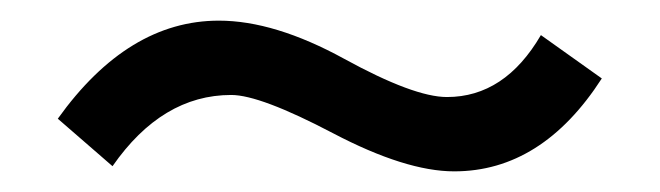

<svg xmlns="http://www.w3.org/2000/svg" viewBox="-20 -360 639 186"><path d="M204 -268Q137 -268 89 -199L36 -245Q104 -340 192 -340Q246 -340 313.5 -303Q381 -266 413 -266Q469 -266 504 -326L563 -284Q505 -194 420 -194Q373 -194 302.5 -231Q232 -268 204 -268Z"/></svg>

Font: Hind Jalandhar
Style: Regular
Weight: 400
Designer: Namrata Goyal
Foundry: Indian Type Foundry
Version: Version 0.702;PS 1.0;hotconv 1.0.81;makeotf.lib2.5.63406